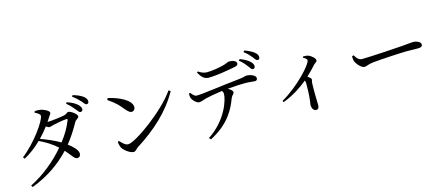

<svg xmlns="http://www.w3.org/2000/svg" viewBox="-56 -1472 5043 2190"><g transform="rotate(-15 2465.0 -377.0)"><path d="M703 -563C676 -491 631 -413 571 -336C506 -375 419 -412 343 -439C380 -477 414 -518 445 -559C459 -548 473 -541 482 -541C498 -541 517 -548 538 -554C571 -562 660 -578 692 -579C703 -580 708 -576 703 -563ZM477 -603C487 -618 496 -632 505 -647C520 -672 534 -680 534 -699C534 -719 477 -752 429 -759C404 -763 385 -762 367 -760L362 -743C396 -727 422 -710 422 -692C422 -632 256 -403 102 -286L117 -266C191 -305 261 -359 323 -420C401 -383 470 -340 530 -286C420 -156 273 -33 109 49L122 70C313 -3 461 -106 581 -235C651 -157 667 -116 700 -117C725 -117 740 -134 740 -161C738 -203 691 -251 633 -294C689 -364 738 -439 783 -521C796 -545 832 -554 832 -575C832 -605 761 -653 736 -653C717 -653 708 -633 681 -627C654 -620 525 -603 481 -603ZM735 -749C779 -714 803 -684 824 -658C844 -634 856 -615 871 -615C888 -616 898 -627 898 -643C897 -664 887 -681 863 -703C837 -726 797 -747 746 -764ZM821 -810C869 -775 890 -752 912 -728C934 -704 944 -683 962 -683C978 -684 988 -694 987 -712C987 -734 975 -753 949 -773C922 -793 887 -809 833 -825Z M1199 -669C1290 -607 1317 -576 1357 -526C1385 -496 1407 -466 1434 -466C1459 -466 1477 -485 1477 -512C1477 -597 1332 -662 1211 -689ZM1301 -119C1268 -119 1235 -153 1207 -184L1192 -174C1193 -154 1202 -120 1212 -101C1233 -68 1296 -18 1340 -18C1364 -18 1376 -45 1399 -59C1621 -200 1806 -365 1925 -580L1903 -594C1760 -386 1387 -119 1301 -119Z M2269 -704C2303 -647 2332 -615 2386 -615C2473 -615 2620 -640 2698 -656C2730 -662 2741 -672 2741 -688C2741 -717 2704 -734 2655 -734C2636 -734 2623 -718 2566 -705C2518 -694 2447 -680 2383 -680C2350 -680 2321 -689 2282 -716ZM2118 -497C2118 -475 2119 -457 2125 -443C2135 -413 2182 -371 2208 -372C2233 -373 2262 -386 2294 -395C2325 -403 2411 -419 2490 -430C2500 -417 2504 -404 2504 -391C2504 -330 2442 -104 2208 51L2227 71C2462 -50 2536 -213 2576 -321C2590 -356 2614 -362 2614 -383C2614 -401 2590 -420 2561 -437C2646 -445 2725 -448 2769 -448C2820 -448 2862 -440 2880 -440C2904 -440 2912 -449 2912 -470C2912 -502 2852 -527 2805 -527C2791 -527 2774 -516 2704 -509C2535 -493 2269 -453 2201 -453C2174 -453 2155 -477 2134 -503ZM2765 -714C2808 -681 2832 -649 2852 -623C2871 -598 2880 -579 2896 -579C2911 -578 2923 -590 2923 -606C2924 -627 2914 -644 2892 -665C2867 -689 2827 -711 2779 -729ZM2842 -794C2884 -764 2907 -736 2928 -710C2948 -685 2957 -666 2975 -665C2992 -664 3001 -677 3001 -693C3001 -715 2990 -735 2964 -755C2939 -774 2904 -792 2854 -810Z M3480 -557C3501 -547 3524 -531 3524 -515C3524 -469 3332 -257 3128 -141L3138 -125C3271 -173 3383 -257 3434 -300C3438 -291 3440 -282 3441 -269C3442 -235 3440 -134 3432 -68C3430 -43 3424 -27 3424 -13C3424 20 3440 58 3474 58C3497 58 3509 42 3509 11C3509 -30 3503 -141 3507 -248C3508 -268 3515 -280 3515 -292C3515 -305 3497 -319 3474 -335C3521 -379 3558 -419 3585 -449C3606 -470 3622 -470 3622 -490C3622 -514 3580 -552 3544 -564C3523 -571 3504 -570 3485 -570Z M4026 -428C4026 -407 4026 -386 4034 -366C4049 -328 4100 -274 4131 -274C4163 -274 4175 -291 4237 -298C4312 -307 4577 -322 4643 -322C4707 -322 4742 -320 4778 -320C4814 -320 4829 -332 4829 -352C4829 -384 4782 -405 4737 -405C4712 -405 4679 -399 4612 -394C4562 -390 4225 -368 4131 -368C4086 -368 4069 -398 4046 -434Z"/></g></svg>

Font: Noto Serif CJK JP Medium
Style: Regular
Weight: 500
Designer: Ryoko NISHIZUKA 西塚涼子 (kana & ideographs); Frank Grießhammer (Latin, Greek & Cyrillic); Wenlong ZHANG 张文龙 (bopomofo); San
Foundry: Adobe Systems Incorporated
Version: Version 1.000;PS 1;hotconv 16.6.53;makeotf.lib2.5.65590